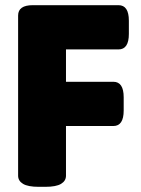

<svg xmlns="http://www.w3.org/2000/svg" viewBox="-20 -720 543 742"><path d="M130 2Q88 2 69 -9.5Q50 -21 50 -41V-660Q50 -700 107 -700H438Q478 -700 478 -640V-589Q478 -529 438 -529H235V-404H418Q458 -404 458 -344V-293Q458 -233 418 -233H235V-41Q235 -21 216 -9.5Q197 2 155 2Z"/></svg>

Font: Asap Black
Style: Regular
Weight: 900
Designer: Pablo Cosgaya
Foundry: Omnibus-Type
Version: Version 3.001; ttfautohint (v1.8.4.7-5d5b)